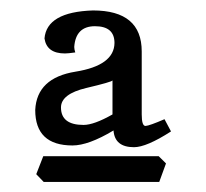

<svg xmlns="http://www.w3.org/2000/svg" viewBox="-20 -621 403 375"><path d="M143.1 -377Q163.6 -377 199.7 -397.5V-463.9Q198.2 -460.9 148.7 -449.2Q99.1 -437.5 99.1 -411.1Q99.1 -377 143.1 -377ZM241.7 -333.5Q204.1 -333.5 201.7 -366.2Q152.8 -336.9 121.6 -336.9Q48.8 -336.9 48.8 -406.2Q51.8 -468.8 127.4 -481Q203.1 -493.2 203.6 -537.1Q203.6 -569.8 165.5 -569.8Q127.9 -569.8 125 -529.3Q125 -524.9 127 -518.6Q112.8 -516.6 106.9 -516.6Q71.3 -516.6 66.9 -545.9Q71.3 -597.7 161.6 -600.6Q256.8 -600.6 256.8 -520.5V-397.5Q256.8 -375 264.2 -375Q272 -375.5 301.3 -388.2L314 -364.3Q266.1 -333.5 241.7 -333.5ZM291 -265.6H65.4L50.8 -280.8L64.5 -315.9H290L304.2 -301.8Z"/></svg>

Font: Kelvinch
Style: Regular
Weight: 400
Designer: Paul James MIller
Foundry: High-Logic / Made with FontCreator
Version: Version 3.30 September 23, 2016